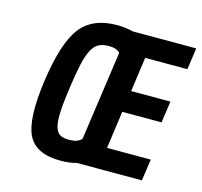

<svg xmlns="http://www.w3.org/2000/svg" viewBox="-103 -811 981 933"><g transform="rotate(15 387.5 -344.0)"><path d="M374.6 -697.7Q251.3 -697.7 191.2 -619.2Q131.1 -540.7 103.1 -343.7Q75.9 -147.7 114.4 -68.9Q153 10 278.4 10Q301.3 10 321.1 7.5Q340.9 5 359 0H685.7L701.3 -108.6H481.3L507.4 -297H705L720.6 -405.6H523L547.1 -579.1H759.3L774.9 -687.7H455.9Q437.3 -692.7 417 -695.2Q396.7 -697.7 374.6 -697.7ZM290.6 -98.6Q262.3 -98.6 245.4 -109.1Q228.6 -119.6 221.7 -146.9Q214.9 -174.1 217.3 -221.8Q219.7 -269.4 230.3 -343Q240.9 -418.7 251.7 -466.7Q262.6 -514.7 277.4 -541.8Q292.3 -568.9 312.3 -579Q332.3 -589.1 361.9 -589.1Q383.6 -589.1 396.6 -584.4Q409.6 -579.7 418.7 -569.3L354.9 -119.9Q343 -108.4 328.4 -103.5Q313.9 -98.6 290.6 -98.6Z"/></g></svg>

Font: Secuela ExtLt
Style: Italic
Weight: 200
Italic angle: -8°
Designer: Fernando Haro
Foundry: deFharo
Version: Version 1.704